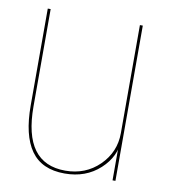

<svg xmlns="http://www.w3.org/2000/svg" viewBox="-71 -654 634 721"><g transform="rotate(10 245.5 -293.5)"><path d="M405 0H416V-592H405V-107.5ZM64.5 -593H53.5V-224Q53.5 -110 94.5 -52Q135.5 6 223 6Q303.5 6 357 -43Q410.5 -92 410.5 -156.5L405 -180Q405 -107.5 352.8 -56.2Q300.5 -5 223.5 -5Q144 -5 104.2 -59Q64.5 -113 64.5 -222Z"/></g></svg>

Font: Anybody Thin
Style: Regular
Weight: 100
Designer: Tyler Finck
Foundry: Etcetera Type Company
Version: Version 1.114;gftools[0.9.25]